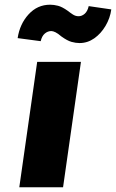

<svg xmlns="http://www.w3.org/2000/svg" viewBox="-20 -796 493 816"><path d="M62 0 138 -533H324L248 0ZM318 -613Q302 -613 284 -618Q266 -623 241 -641Q226 -654 215.5 -659Q205 -664 198 -664Q183 -664 170.5 -653.5Q158 -643 153 -621L55 -634Q64 -694 101.5 -735Q139 -776 193 -776Q209 -776 226.5 -771.5Q244 -767 268 -750Q278 -742 289.5 -734.5Q301 -727 314 -727Q328 -727 340 -737.5Q352 -748 357 -770L453 -756Q448 -719 428.5 -686Q409 -653 380.5 -633Q352 -613 318 -613Z"/></svg>

Font: Lexend ExtBd
Style: Italic
Weight: 800
Italic angle: -8.13011°
Designer: Bonnie Shaver-Troup, Thomas Jockin
Foundry: Lexend
Version: Version 1.007